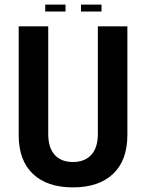

<svg xmlns="http://www.w3.org/2000/svg" viewBox="-20 -800 632 832"><path d="M296 12Q184 12 122.5 -46.5Q61 -105 61 -215V-686H189V-219Q189 -160 217 -129Q245 -98 296 -98Q347 -98 375.5 -129Q404 -160 404 -219V-686H532V-215Q532 -105 470 -46.5Q408 12 296 12ZM331 -750V-780H420V-750ZM176 -750V-780H264V-750Z"/></svg>

Font: AXENEO7
Style: Regular
Weight: 400
Designer: Hector Gatti, Simon Guibord
Foundry: Omnibus-Type, Jean-Christophe Thérien
Version: Version 1.000